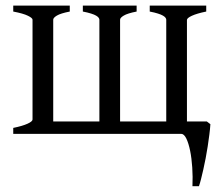

<svg xmlns="http://www.w3.org/2000/svg" viewBox="-20 -474 785 680"><path d="M26.9 0V-21Q60.1 -27.8 77.6 -35.9Q95.2 -43.9 95.2 -50.8V-404.3Q95.2 -410.2 78.9 -418.2Q62.5 -426.3 26.9 -433.1V-454.1H227.1V-433.1Q194.8 -426.8 181.6 -418.9Q168.5 -411.1 168.5 -404.3V-43.9H332V-404.3Q332 -407.2 329.6 -410.9Q327.1 -414.6 320.6 -418.5Q314 -422.4 302.5 -426Q291 -429.7 273.4 -433.1V-454.1H463.9V-433.1Q431.6 -426.8 418.5 -418.9Q405.3 -411.1 405.3 -404.3V-43.9H568.8V-404.3Q568.8 -407.2 566.4 -410.9Q564 -414.6 557.4 -418.5Q550.8 -422.4 539.3 -426Q527.8 -429.7 510.3 -433.1V-454.1H710.4V-433.1Q677.2 -426.3 659.7 -418.2Q642.1 -410.2 642.1 -403.3V-43.9H712.4L725.1 -34.2Q724.1 -17.1 721.4 3.2Q718.8 23.4 715.6 44.7Q712.4 65.9 708.3 86.9Q704.1 107.9 700 126.7Q695.8 145.5 691.9 160.6Q688 175.8 684.6 185.5H661.6Q663.1 152.3 660.9 119.1Q658.7 85.9 653.3 59.6Q647.9 33.2 639.9 16.6Q631.8 0 621.6 0Z"/></svg>

Font: Noto Serif Devanagari
Style: Bold
Weight: 700
Designer: Monotype Design Team
Foundry: Monotype Imaging Inc.
Version: Version 1.01